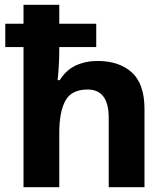

<svg xmlns="http://www.w3.org/2000/svg" viewBox="-20 -780 697 800"><path d="M227 -760V-681H381V-584H227V-575Q227 -535 224.5 -498Q222 -461 220 -446H229Q255 -488 295.5 -507Q336 -526 387 -526Q476 -526 529 -478.5Q582 -431 582 -326V0H433V-289Q433 -407 345 -407Q278 -407 252.5 -360.5Q227 -314 227 -227V0H78V-584H2V-681H78V-760Z"/></svg>

Font: Noto Sans Medefaidrin
Style: Bold
Weight: 700
Designer: Dalton Maag Ltd
Foundry: Dalton Maag Ltd
Version: Version 1.002; ttfautohint (v1.8.4.7-5d5b)